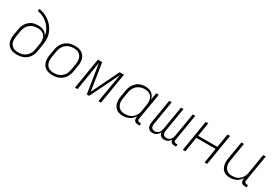

<svg xmlns="http://www.w3.org/2000/svg" viewBox="68 -1763 4063 2798"><g transform="rotate(30 2100.0 -363.5)"><path d="M249 8Q219 8 190 2.5Q161 -3 137 -17.5Q113 -32 95.5 -54.5Q78 -77 70.5 -104.5Q63 -132 62.5 -162Q62 -192 67 -222L84 -320Q88 -346 97 -372Q106 -398 121 -422Q136 -446 157.5 -465Q179 -484 204 -496.5Q229 -509 256 -513.5Q283 -518 309 -518Q335 -518 360 -513.5Q385 -509 406.5 -497.5Q428 -486 444 -468Q460 -450 469 -427Q462 -480 438.5 -525.5Q415 -571 378.5 -606.5Q342 -642 296 -665Q250 -688 197 -697L202 -735Q241 -729 277 -716Q313 -703 345 -683.5Q377 -664 404 -639Q431 -614 452.5 -584Q474 -554 489 -519Q504 -484 510 -446.5Q516 -409 513.5 -369Q511 -329 505 -289L488 -190Q484 -163 474.5 -136.5Q465 -110 448.5 -86Q432 -62 408.5 -43Q385 -24 358.5 -12.5Q332 -1 304 3.5Q276 8 249 8ZM250 -30Q272 -30 295 -34Q318 -38 340 -48Q362 -58 381 -74Q400 -90 413.5 -110Q427 -130 435 -152Q443 -174 446 -197L462 -291Q466 -315 466.5 -339Q467 -363 461 -385.5Q455 -408 442.5 -426.5Q430 -445 411.5 -457.5Q393 -470 369.5 -475Q346 -480 322 -480Q300 -480 277 -476Q254 -472 232 -462.5Q210 -453 191 -437Q172 -421 158.5 -401Q145 -381 137 -358.5Q129 -336 126 -314L109 -215Q105 -192 105 -168Q105 -144 110.5 -122Q116 -100 129 -82Q142 -64 161 -52Q180 -40 203 -35Q226 -30 250 -30Z M849 8Q818 8 789 2Q760 -4 736 -18.5Q712 -33 695.5 -56Q679 -79 671 -107Q663 -135 663 -165Q663 -195 668 -226L685 -326Q689 -353 698.5 -380Q708 -407 724.5 -431.5Q741 -456 764.5 -475.5Q788 -495 814.5 -507Q841 -519 869 -523.5Q897 -528 924 -528Q955 -528 984 -522Q1013 -516 1037 -501.5Q1061 -487 1078 -464Q1095 -441 1102.5 -413Q1110 -385 1110.5 -355Q1111 -325 1105 -294L1089 -194Q1084 -167 1074.5 -140Q1065 -113 1048.5 -88.5Q1032 -64 1009 -44.5Q986 -25 959.5 -13Q933 -1 904.5 3.5Q876 8 849 8ZM850 -30Q872 -30 895.5 -34Q919 -38 940.5 -48.5Q962 -59 981.5 -75.5Q1001 -92 1014.5 -112.5Q1028 -133 1035.5 -155.5Q1043 -178 1047 -201L1064 -301Q1068 -325 1068 -349Q1068 -373 1062.5 -395Q1057 -417 1044.5 -436Q1032 -455 1013 -467.5Q994 -480 971.5 -485Q949 -490 924 -490Q902 -490 878.5 -486Q855 -482 833 -471.5Q811 -461 792 -444.5Q773 -428 759.5 -407.5Q746 -387 738 -364.5Q730 -342 727 -319L710 -219Q706 -195 705.5 -171Q705 -147 711 -125Q717 -103 729 -84Q741 -65 760 -52.5Q779 -40 802 -35Q825 -30 850 -30Z M1225 0 1311 -520H1383L1454 -63L1677 -520H1749L1663 0H1620L1637 -104Q1653 -200 1670 -296Q1687 -392 1703 -488L1464 0H1424L1347 -488Q1331 -392 1316 -296Q1301 -200 1285 -104L1268 0Z M2032 8Q2003 8 1975.5 1.5Q1948 -5 1925.5 -21Q1903 -37 1888.5 -60Q1874 -83 1868 -110.5Q1862 -138 1862.5 -167Q1863 -196 1868 -226L1885 -326Q1889 -352 1897.5 -378Q1906 -404 1921 -428Q1936 -452 1956.5 -472Q1977 -492 2001.5 -505Q2026 -518 2053.5 -523Q2081 -528 2107 -528Q2137 -528 2165.5 -521Q2194 -514 2216 -497.5Q2238 -481 2252.5 -456.5Q2267 -432 2273 -404L2292 -520H2335L2261 -74Q2259 -65 2260.5 -56.5Q2262 -48 2267.5 -42Q2273 -36 2281 -33Q2289 -30 2298 -30H2319V8H2291Q2274 8 2258 3.5Q2242 -1 2231.5 -12.5Q2221 -24 2218 -40.5Q2215 -57 2218 -74L2222 -97Q2208 -72 2187 -51Q2166 -30 2140 -16.5Q2114 -3 2086.5 2.5Q2059 8 2032 8ZM2046 -30Q2068 -30 2090.5 -34Q2113 -38 2134.5 -48Q2156 -58 2175 -74.5Q2194 -91 2206.5 -110.5Q2219 -130 2227 -152.5Q2235 -175 2238 -197L2255 -297Q2259 -321 2259.5 -345Q2260 -369 2255 -391.5Q2250 -414 2238.5 -433.5Q2227 -453 2208.5 -466Q2190 -479 2167 -484.5Q2144 -490 2120 -490Q2098 -490 2074.5 -485.5Q2051 -481 2029.5 -470.5Q2008 -460 1989.5 -443.5Q1971 -427 1958 -407Q1945 -387 1937.5 -364.5Q1930 -342 1927 -319L1910 -219Q1906 -195 1905.5 -171.5Q1905 -148 1910.5 -126Q1916 -104 1928 -85Q1940 -66 1958.5 -53.5Q1977 -41 1999.5 -35.5Q2022 -30 2046 -30Z M2530 8Q2506 8 2485.5 -2Q2465 -12 2454 -31.5Q2443 -51 2442 -75Q2441 -99 2445 -123L2511 -520H2553L2486 -116Q2483 -100 2484.5 -83.5Q2486 -67 2494.5 -54.5Q2503 -42 2518 -36Q2533 -30 2549 -30Q2567 -30 2585 -38Q2603 -46 2615.5 -61Q2628 -76 2634.5 -94Q2641 -112 2644 -130L2709 -520H2751L2684 -116Q2681 -100 2682.5 -83.5Q2684 -67 2692.5 -54.5Q2701 -42 2716 -36Q2731 -30 2747 -30Q2765 -30 2783 -38Q2801 -46 2813.5 -61Q2826 -76 2832.5 -94Q2839 -112 2842 -130L2907 -520H2949L2875 -74Q2873 -65 2874.5 -56.5Q2876 -48 2881.5 -41.5Q2887 -35 2895 -32.5Q2903 -30 2912 -30H2933L2932 8H2905Q2891 8 2877.5 5Q2864 2 2853.5 -5.5Q2843 -13 2837.5 -25Q2832 -37 2831 -51Q2823 -37 2811.5 -25.5Q2800 -14 2787 -6.5Q2774 1 2758.5 4.5Q2743 8 2728 8Q2711 8 2695.5 3.5Q2680 -1 2668.5 -11Q2657 -21 2650 -35.5Q2643 -50 2641 -66Q2634 -50 2622.5 -35.5Q2611 -21 2596 -11Q2581 -1 2564 3.5Q2547 8 2530 8Z M3039 0 3125 -520H3168L3130 -290H3454L3492 -520H3535L3449 0H3406L3447 -251H3123L3082 0Z M3836 8Q3807 8 3780 1.5Q3753 -5 3731 -21Q3709 -37 3695.5 -60.5Q3682 -84 3676 -111.5Q3670 -139 3670.5 -168Q3671 -197 3676 -226L3725 -520H3768L3718 -219Q3714 -196 3713 -172.5Q3712 -149 3717.5 -127Q3723 -105 3734.5 -86Q3746 -67 3764 -54Q3782 -41 3804 -35.5Q3826 -30 3850 -30Q3872 -30 3894 -34Q3916 -38 3937 -48.5Q3958 -59 3976.5 -75.5Q3995 -92 4007.5 -111.5Q4020 -131 4027.5 -153Q4035 -175 4038 -197L4092 -520H4135L4061 -74Q4059 -65 4060.5 -56.5Q4062 -48 4067.5 -42Q4073 -36 4081 -33Q4089 -30 4098 -30H4119V8H4091Q4074 8 4058 3.5Q4042 -1 4031.5 -12.5Q4021 -24 4018 -40.5Q4015 -57 4018 -74L4022 -96Q4007 -71 3987 -50.5Q3967 -30 3942 -16.5Q3917 -3 3890 2.5Q3863 8 3836 8Z"/></g></svg>

Font: Iosevka Extralight Extended
Style: Italic
Weight: 200
Width: 7
Italic angle: -9°
Monospace: yes
Designer: Belleve Invis
Foundry: Belleve Invis
Version: Version 32.5.0; ttfautohint (v1.8.4)